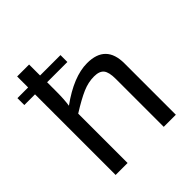

<svg xmlns="http://www.w3.org/2000/svg" viewBox="-190 -833 965 965"><g transform="rotate(-45 292.5 -350.0)"><path d="M378 -499Q510 -499 510 -365V0H424V-341Q424 -389 408.5 -408Q393 -427 355 -427Q314 -427 272.5 -409Q231 -391 167 -351V0H82V-573H6V-622H82V-700H167V-622H312V-573H168V-507Q168 -451 162 -412Q282 -499 378 -499Z"/></g></svg>

Font: Exo 2
Style: Regular
Weight: 400
Designer: Natanael Gama
Version: Version 1.001;PS 001.001;hotconv 1.0.70;makeotf.lib2.5.58329